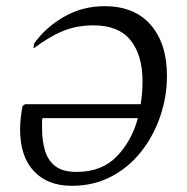

<svg xmlns="http://www.w3.org/2000/svg" viewBox="-20 -591 605 621"><path d="M212 10Q134 10 89.5 -37.5Q45 -85 45 -172Q45 -190 47 -209Q49 -228 53 -248L61 -254H435Q441 -290 441 -328Q441 -412 402.5 -460.5Q364 -509 282 -509Q229 -509 184.5 -491Q140 -473 91 -436H88L91 -451Q128 -503 187.5 -537Q247 -571 318 -571Q415 -571 467.5 -510.5Q520 -450 520 -346Q520 -279 498.5 -215.5Q477 -152 437 -101Q397 -50 340 -20Q283 10 212 10ZM116 -177Q116 -136 125.5 -104Q135 -72 159 -53.5Q183 -35 228 -35Q309 -35 357.5 -85Q406 -135 426 -209H117Q116 -201 116 -193Q116 -185 116 -177Z"/></svg>

Font: Spectral SC
Style: Italic
Weight: 400
Italic angle: -10°
Designer: Jean-Baptiste Levee
Foundry: Production Type
Version: Version 2.001